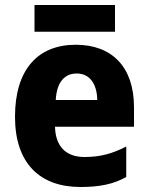

<svg xmlns="http://www.w3.org/2000/svg" viewBox="-20 -738 594 768"><path d="M440 -718H118V-611H440ZM283 -559C133 -559 40 -462 40 -271C40 -84 140 10 302 10C380 10 435 -2 485 -30V-152C429 -123 380 -110 318 -110C242 -110 202 -154 200 -231H516V-309C516 -470 428 -559 283 -559ZM287 -444C340 -444 368 -401 369 -338H203C207 -412 240 -444 287 -444Z"/></svg>

Font: Noto Sans Arabic UI SmCn XBd
Style: Regular
Weight: 800
Width: 4
Designer: Monotype Design Team, Nadine Chahine and Nizar Qandah
Foundry: Monotype Imaging Inc.
Version: Version 2.010